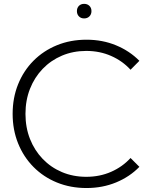

<svg xmlns="http://www.w3.org/2000/svg" viewBox="-20 -951 792 986"><path d="M695.8 -94.2Q646 -43 576.2 -14.2Q506.3 14.6 424.3 14.6Q341.8 14.6 272.5 -13.7Q203.1 -42 152.1 -93.5Q101.1 -145 73 -214.6Q44.9 -284.2 44.9 -366.2Q44.9 -448.7 73 -518.3Q101.1 -587.9 152.1 -639.2Q203.1 -690.4 272.5 -718.8Q341.8 -747.1 424.3 -747.1Q506.3 -747.1 575.9 -718.3Q645.5 -689.5 695.8 -638.7L650.4 -592.8Q608.9 -638.2 550.5 -663.8Q492.2 -689.5 422.9 -689.5Q355.5 -689.5 298.3 -665.3Q241.2 -641.1 199.2 -597.4Q157.2 -553.7 134 -494.9Q110.8 -436 110.8 -366.2Q110.8 -296.4 134 -237.5Q157.2 -178.7 199.2 -135Q241.2 -91.3 298.3 -67.1Q355.5 -43 422.9 -43Q492.2 -43 550.5 -68.6Q608.9 -94.2 650.4 -139.6ZM412.1 -856.4Q395.5 -856.4 385.3 -866.9Q375 -877.4 375 -894Q375 -910.6 385.3 -920.9Q395.5 -931.2 412.1 -931.2Q428.7 -931.2 439.2 -920.9Q449.7 -910.6 449.7 -894Q449.7 -877.4 439.2 -866.9Q428.7 -856.4 412.1 -856.4Z"/></svg>

Font: Kumbh Sans Light
Style: Regular
Weight: 300
Version: Version 1.004